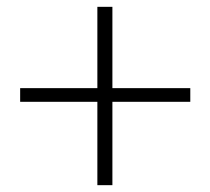

<svg xmlns="http://www.w3.org/2000/svg" viewBox="-20 -637 615 562"><path d="M537 -339V-379H309V-617H265V-379H39V-339H265V-95H309V-339Z"/></svg>

Font: Noto Serif JP Light
Style: Regular
Weight: 300
Designer: Ryoko NISHIZUKA 西塚涼子 (kana & ideographs); Frank Grießhammer (Latin, Greek & Cyrillic); Wenlong ZHANG 张文龙 (bopomofo); San
Foundry: Adobe
Version: Version 2.001;hotconv 1.1.0;makeotfexe 2.6.0